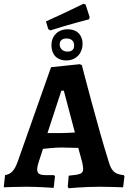

<svg xmlns="http://www.w3.org/2000/svg" viewBox="-30 -995 683 1023"><path d="M238 -833C341 -866 444 -892 444 -892L448 -903L426 -971L415 -975C415 -975 311 -924 215 -881L227 -840ZM323 -673C379 -673 410 -715 410 -761C410 -801 388 -839 330 -839C278 -839 244 -803 244 -754C244 -706 272 -673 323 -673ZM329 -720C312 -720 288 -730 288 -759C288 -777 300 -790 324 -790C351 -790 365 -776 365 -752C365 -724 343 -720 329 -720ZM336 8C336 8 419 0 504 0C547 0 626 3 626 3L633 -55L629 -62C583 -66 564 -83 550 -131C495 -303 406 -648 406 -648L395 -653L242 -637L63 -130C46 -85 28 -67 -3 -62L-10 3C-10 3 56 0 110 0C174 0 256 6 256 6L263 -55L258 -62H215C180 -62 168 -70 168 -94C168 -100 170 -110 174 -125L199 -202C223 -204 263 -209 295 -209C319 -209 361 -208 387 -207L408 -130C411 -116 413 -104 413 -95C413 -70 401 -65 336 -59L331 0ZM223 -286 297 -512H310L369 -289C348 -288 316 -286 295 -286Z"/></svg>

Font: Alegreya SC
Style: Bold
Weight: 700
Designer: Juan Pablo del Peral
Foundry: Huerta Tipografica
Version: Version 2.007;PS 002.007;hotconv 1.0.88;makeotf.lib2.5.64775